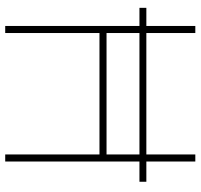

<svg xmlns="http://www.w3.org/2000/svg" viewBox="-36 -714 751 718"><g transform="rotate(90 339.0 -355.5)"><path d="M104 -710.9V-527.8H558.1V-710.9H584.5V-527.8H660.2V-502H584.5V0H558.1V-352.5H104V0H77.6V-502H9.8V-527.8H77.6V-710.9ZM104 -378.9H558.1V-502H104Z"/></g></svg>

Font: Vazirmatn FD Thin
Style: Regular
Weight: 100
Designer: Saber Rastikerdar
Foundry: Saber Rastikerdar
Version: Version 33.003